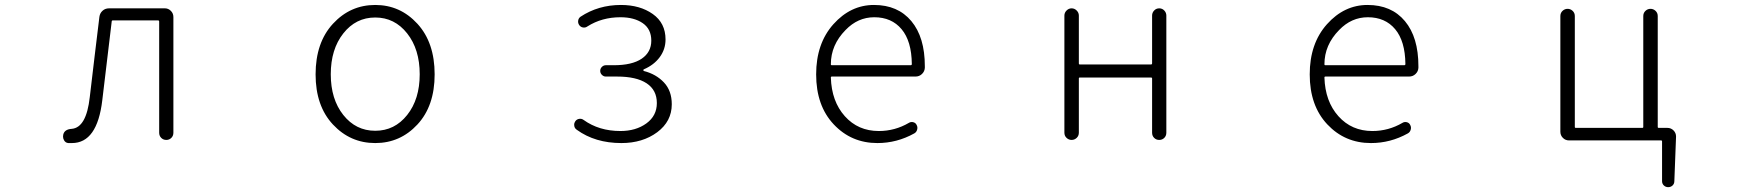

<svg xmlns="http://www.w3.org/2000/svg" viewBox="-20 -567 7040 778"><path d="M271.5 12.7Q263.7 12.7 256.8 12.7Q245.1 11.7 239.3 1Q235.4 -5.9 235.4 -13.7Q235.4 -17.6 236.3 -21.5Q241.2 -43 270.5 -44.9Q330.1 -49.8 343.8 -173.8Q350.6 -233.4 363.8 -342.3Q377 -451.2 382.8 -499Q384.8 -513.7 395.5 -523.4Q406.2 -533.2 421.9 -533.2H648.4Q662.1 -533.2 672.4 -522.9Q682.6 -512.7 682.6 -498V-29.3Q682.6 -16.6 674.3 -8.3Q666 0 653.8 0Q641.6 0 633.3 -8.3Q625 -16.6 625 -29.3V-479.5Q625 -484.4 620.1 -484.4H437.5Q432.6 -484.4 432.6 -479.5Q421.9 -385.7 394.5 -161.1Q374 12.7 271.5 12.7Z M1258.8 -265.6Q1258.8 -394.5 1329.1 -470.7Q1399.4 -546.9 1500.5 -546.9Q1601.6 -546.9 1671.4 -470.7Q1741.2 -394.5 1741.2 -265.6Q1741.2 -137.7 1671.4 -62.5Q1601.6 12.7 1500.5 12.7Q1399.4 12.7 1329.1 -62.5Q1258.8 -137.7 1258.8 -265.6ZM1371.1 -101.1Q1421.9 -37.1 1500.5 -37.1Q1579.1 -37.1 1629.9 -101.1Q1680.7 -165 1680.7 -266.1Q1680.7 -367.2 1629.9 -431.6Q1579.1 -496.1 1500.5 -496.1Q1421.9 -496.1 1371.1 -431.6Q1320.3 -367.2 1320.3 -266.1Q1320.3 -165 1371.1 -101.1Z M2498 12.7Q2391.6 12.7 2317.4 -41Q2306.6 -47.9 2306.6 -61.5Q2306.6 -69.3 2311.5 -76.2Q2317.4 -84 2327.1 -85.4Q2336.9 -86.9 2344.7 -81.1Q2407.2 -36.1 2494.1 -36.1Q2556.6 -36.1 2599.1 -66.9Q2641.6 -97.7 2641.6 -149.4Q2641.6 -202.1 2600.1 -229.5Q2558.6 -256.8 2480.5 -256.8H2434.6Q2425.8 -256.8 2418.9 -263.7Q2412.1 -270.5 2412.1 -279.8Q2412.1 -289.1 2418.9 -295.9Q2425.8 -302.7 2434.6 -302.7H2466.8Q2541 -302.7 2580.1 -329.1Q2619.1 -355.5 2619.1 -402.3Q2619.1 -449.2 2584.5 -473.1Q2549.8 -497.1 2494.1 -497.1Q2418.9 -497.1 2360.4 -460Q2352.5 -454.1 2342.8 -455.6Q2333 -457 2327.1 -465.3Q2321.3 -473.6 2322.8 -483.4Q2324.2 -493.2 2332 -499Q2404.3 -546.9 2496.1 -546.9Q2573.2 -546.9 2625 -510.3Q2676.8 -473.6 2676.8 -407.2Q2676.8 -367.2 2653.3 -335.4Q2629.9 -303.7 2588.9 -286.1Q2586.9 -285.2 2586.9 -282.7Q2586.9 -280.3 2588.9 -279.3Q2638.7 -266.6 2670.4 -232.9Q2702.1 -199.2 2702.1 -144.5Q2702.1 -75.2 2643.1 -31.2Q2584 12.7 2498 12.7Z M3535.2 12.7Q3429.7 12.7 3358.4 -63Q3287.1 -138.7 3287.1 -265.6Q3287.1 -390.6 3356.9 -468.8Q3426.8 -546.9 3521.5 -546.9Q3618.2 -546.9 3672.9 -481.4Q3727.5 -416 3727.5 -298.8Q3727.5 -294.9 3727.5 -292Q3726.6 -277.3 3715.8 -267.1Q3705.1 -256.8 3689.5 -256.8H3350.6Q3346.7 -256.8 3346.7 -252.9Q3349.6 -156.2 3403.3 -96.2Q3457 -36.1 3541 -36.1Q3606.4 -36.1 3663.1 -69.3Q3670.9 -74.2 3680.7 -71.8Q3690.4 -69.3 3694.3 -60.5Q3699.2 -51.8 3696.3 -41.5Q3693.4 -31.2 3684.6 -26.4Q3614.3 12.7 3535.2 12.7ZM3346.7 -306.6Q3346.7 -302.7 3350.6 -302.7H3669.9Q3674.8 -302.7 3674.8 -307.6Q3674.8 -307.6 3674.8 -307.6Q3673.8 -400.4 3633.3 -448.7Q3592.8 -497.1 3522.5 -497.1Q3456.1 -497.1 3406.2 -445.3Q3346.7 -384.8 3346.7 -306.6Z M4293 -29.3V-503.9Q4293 -515.6 4301.8 -524.4Q4310.5 -533.2 4322.3 -533.2Q4334 -533.2 4342.8 -524.4Q4351.6 -515.6 4351.6 -503.9V-310.5Q4351.6 -305.7 4355.5 -305.7H4643.6Q4648.4 -305.7 4648.4 -310.5V-503.9Q4648.4 -515.6 4656.7 -524.4Q4665 -533.2 4677.2 -533.2Q4689.5 -533.2 4697.8 -524.4Q4706.1 -515.6 4706.1 -503.9V-29.3Q4706.1 -16.6 4697.8 -8.3Q4689.5 0 4677.2 0Q4665 0 4656.7 -8.3Q4648.4 -16.6 4648.4 -29.3V-249Q4648.4 -252.9 4643.6 -252.9H4355.5Q4351.6 -252.9 4351.6 -249V-29.3Q4351.6 -16.6 4342.8 -8.3Q4334 0 4322.3 0Q4310.5 0 4301.8 -8.3Q4293 -16.6 4293 -29.3Z M5535.2 12.7Q5429.7 12.7 5358.4 -63Q5287.1 -138.7 5287.1 -265.6Q5287.1 -390.6 5356.9 -468.8Q5426.8 -546.9 5521.5 -546.9Q5618.2 -546.9 5672.9 -481.4Q5727.5 -416 5727.5 -298.8Q5727.5 -294.9 5727.5 -292Q5726.6 -277.3 5715.8 -267.1Q5705.1 -256.8 5689.5 -256.8H5350.6Q5346.7 -256.8 5346.7 -252.9Q5349.6 -156.2 5403.3 -96.2Q5457 -36.1 5541 -36.1Q5606.4 -36.1 5663.1 -69.3Q5670.9 -74.2 5680.7 -71.8Q5690.4 -69.3 5694.3 -60.5Q5699.2 -51.8 5696.3 -41.5Q5693.4 -31.2 5684.6 -26.4Q5614.3 12.7 5535.2 12.7ZM5346.7 -306.6Q5346.7 -302.7 5350.6 -302.7H5669.9Q5674.8 -302.7 5674.8 -307.6Q5674.8 -307.6 5674.8 -307.6Q5673.8 -400.4 5633.3 -448.7Q5592.8 -497.1 5522.5 -497.1Q5456.1 -497.1 5406.2 -445.3Q5346.7 -384.8 5346.7 -306.6Z M6697.3 -52.7Q6697.3 -48.8 6701.2 -48.8H6736.3Q6751 -48.8 6761.2 -38.6Q6771.5 -28.3 6771.5 -13.7L6764.6 167Q6764.6 177.7 6757.3 184.6Q6750 191.4 6739.7 191.4Q6729.5 191.4 6722.2 184.6Q6714.8 177.7 6714.8 167V5.9Q6714.8 2 6710.9 2H6337.9Q6323.2 2 6313 -8.3Q6302.7 -18.6 6302.7 -33.2V-502Q6302.7 -514.6 6311.5 -522.9Q6320.3 -531.2 6332 -531.2Q6343.8 -531.2 6352.5 -522.9Q6361.3 -514.6 6361.3 -502V-52.7Q6361.3 -48.8 6365.2 -48.8H6634.8Q6638.7 -48.8 6638.7 -52.7V-502Q6638.7 -514.6 6647.5 -522.9Q6656.2 -531.2 6668 -531.2Q6679.7 -531.2 6688.5 -522.9Q6697.3 -514.6 6697.3 -502Z"/></svg>

Font: Gen Jyuu Gothic L Monospace Light
Style: Regular
Weight: 300
Designer: [Source Han Sans]
Ryoko NISHIZUKA  (kana & ideographs); Paul D. Hunt (Latin, Greek & Cyrillic); Wenlong ZHANG  (bopomofo
Version: Version 1.002.20150607